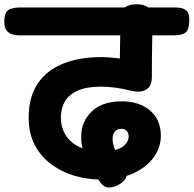

<svg xmlns="http://www.w3.org/2000/svg" viewBox="-92 -798 898 890"><path d="M374.4 34.2Q313.4 34.2 254.1 16.9Q194.8 -0.4 146.7 -35.7Q98.6 -70.9 69.7 -124.9Q40.9 -179 40.9 -252.4Q40.9 -348.1 82.8 -410.4Q124.7 -472.7 200.6 -503Q276.4 -533.3 377.1 -533.3Q398.3 -533.3 420.8 -531.4Q443.3 -529.4 463.6 -526.8Q464.6 -570.9 465.2 -625.6Q465.8 -680.3 468.2 -723.7Q469.2 -753.9 490.6 -766.2Q511.9 -778.4 541.9 -778.4Q575.7 -778.4 596.9 -762.6Q618.1 -746.8 616.3 -717.3Q614.9 -675.2 613.8 -625.5Q612.7 -575.8 612.3 -527.8Q611.9 -479.9 611.9 -441.3Q611.9 -397.8 585.2 -382.5Q558.6 -367.2 516.3 -377.3Q477.8 -386.9 443.3 -391.6Q408.8 -396.3 377.1 -396.3Q310 -396.3 268.8 -378.2Q227.6 -360 208.8 -327.8Q190 -295.6 190 -252.4Q190 -210.6 210.2 -175.1Q230.3 -139.6 273.1 -118.1Q315.8 -96.7 383.1 -96.7Q428.1 -96.7 454.7 -106.8Q481.3 -116.9 492.9 -132.9Q504.4 -149 504.4 -165.4Q504.4 -181.8 495.4 -191.3Q486.3 -200.9 470.4 -200.9Q451.7 -200.9 440.8 -188.2Q429.9 -175.4 429.9 -154.7Q429.9 -130.8 441.6 -102.1Q453.2 -73.3 467.8 -46.9Q482.3 -20.6 490.8 -3.7Q500.3 20.7 484.6 37.5Q468.8 54.3 449.2 62.7Q419.2 75.3 400.1 69.3Q380.9 63.2 364.4 34.4Q352.4 14.1 333.3 -13.9Q314.2 -41.9 299.3 -79.4Q284.3 -116.9 284.3 -164.3Q284.3 -234 332.9 -281.1Q381.4 -328.2 473.2 -328.2Q553.4 -328.2 603.5 -285.9Q653.6 -243.7 653.6 -168Q653.6 -115.6 620.7 -69.2Q587.8 -22.8 525.6 5.7Q463.4 34.2 374.4 34.2ZM-3.4 -634.3Q-37.2 -634.3 -55.1 -649.7Q-73 -665 -72 -703.3Q-70.2 -742.4 -51.2 -752.9Q-32.1 -763.4 0.9 -763.4Q79.6 -763.4 169.9 -763.4Q260.3 -763.4 355.4 -763.4Q450.4 -763.4 543.7 -763.4Q637 -763.4 721.2 -763.4Q754.8 -763.4 771 -750.3Q787.2 -737.1 785.4 -699Q784.4 -658.9 767.4 -646.6Q750.4 -634.3 716.9 -634.3Q632.7 -634.3 539.8 -634.3Q446.9 -634.3 352.3 -634.3Q257.8 -634.3 167.4 -634.3Q77 -634.3 -3.4 -634.3Z"/></svg>

Font: Playpen Sans Deva
Style: Regular
Weight: 400
Designer: Pooja Saxena, Gunjan Panchal, Laura Meseguer, Veronika Burian, José Scaglione
Foundry: TypeTogether
Version: Version 2.000